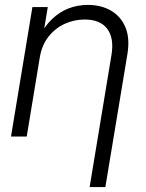

<svg xmlns="http://www.w3.org/2000/svg" viewBox="-20 -551 590 775"><path d="M140.6 -319.3 87.9 0H24.4L110.8 -522.5H172.9L152.3 -398.9H136.7Q159.2 -444.3 189.7 -473.6Q220.2 -502.9 256.8 -517.1Q293.5 -531.2 334.5 -531.2Q388.2 -531.2 428 -508.1Q467.8 -484.9 486.3 -440.7Q504.9 -396.5 494.1 -331.5L405.3 204.1H341.8L429.7 -327.6Q441.4 -396.5 413.1 -434.3Q384.8 -472.2 321.8 -472.2Q279.3 -472.2 241.2 -454.8Q203.1 -437.5 176 -403.3Q148.9 -369.1 140.6 -319.3Z"/></svg>

Font: Inter 28pt Light
Style: Italic
Weight: 300
Italic angle: -9.3988°
Designer: Rasmus Andersson
Foundry: rsms
Version: Version 4.001;git-66647c0bb